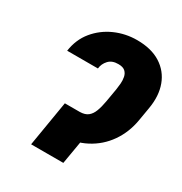

<svg xmlns="http://www.w3.org/2000/svg" viewBox="-172 -863 935 988"><g transform="rotate(30 295.5 -368.5)"><path d="M212.9 -269.5H287.1Q317.4 -270 334.7 -283.7Q352.1 -297.4 361.8 -323Q371.6 -348.6 377.9 -384.8L391.6 -464.8Q394 -480.5 395.8 -500.5Q397.5 -520.5 393.8 -539.3Q390.1 -558.1 377 -570.1Q363.8 -582 336.9 -582Q299.3 -582.5 279.1 -560.5Q258.8 -538.6 255.9 -509.8H73.2Q83.5 -581.1 125.2 -631.8Q167 -682.6 228.3 -710Q289.6 -737.3 358.4 -737.3Q443.4 -737.3 498.8 -702.1Q554.2 -667 576.9 -605.5Q599.6 -543.9 585.9 -464.8L572.3 -384.8Q559.1 -307.1 516.8 -246.6Q474.6 -186 408.4 -151.4Q342.3 -116.7 255.9 -116.2H187.5ZM390.6 -269.5 344.7 0H153.3L198.2 -269.5Z"/></g></svg>

Font: Inter 28pt Black
Style: Italic
Weight: 900
Italic angle: -9.3988°
Designer: Rasmus Andersson
Foundry: rsms
Version: Version 4.001;git-66647c0bb